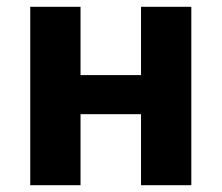

<svg xmlns="http://www.w3.org/2000/svg" viewBox="-20 -545 652 565"><path d="M69 -525H217V-324H395V-525H543V0H395V-209H217V0H69Z"/></svg>

Font: IBMPlexSans-Bold
Style: Bold
Weight: 700
Designer: Mike Abbink, Paul van der Laan, Pieter van Rosmalen
Foundry: Bold Monday
Version: Version 3.1